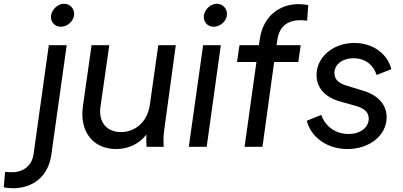

<svg xmlns="http://www.w3.org/2000/svg" viewBox="-147 -779 2139 1019"><path d="M-78 220C25 220 108 160 125 45L207 -539H112L31 40C22 102 -25 135 -82 135C-92 135 -106 135 -120 133L-127 215C-116 218 -92 220 -78 220ZM124 -697C119 -664 143 -637 176 -637C209 -637 241 -664 246 -697C251 -730 226 -759 193 -759C160 -759 129 -730 124 -697Z M469 12C534 12 592 -15 630 -65C629 -43 629 -24 631 0H722C719 -36 721 -63 726 -100L786 -539H693L648 -221C635 -133 572 -78 495 -78C420 -78 375 -130 386 -211L433 -539H339L293 -215C274 -78 349 12 469 12Z M855 0H950L1025 -539H931ZM935 -697C931 -664 954 -637 987 -637C1020 -637 1053 -664 1057 -697C1062 -730 1037 -759 1004 -759C971 -759 940 -730 935 -697Z M1151 0H1246L1308 -450H1436L1449 -539H1321L1325 -567C1336 -645 1385 -672 1450 -672C1455 -672 1473 -671 1483 -669L1489 -752C1476 -755 1455 -757 1437 -757C1338 -757 1250 -695 1232 -572L1227 -539H1124L1111 -450H1214Z M1697 12C1816 12 1905 -62 1905 -156C1905 -224 1860 -274 1779 -298L1694 -324C1650 -337 1628 -357 1628 -392C1628 -437 1670 -470 1729 -470C1788 -470 1833 -438 1852 -381L1930 -412C1908 -496 1831 -551 1733 -551C1621 -551 1533 -476 1533 -381C1533 -313 1577 -263 1659 -240L1738 -218C1784 -205 1810 -185 1810 -150C1810 -103 1767 -68 1703 -68C1635 -68 1581 -106 1558 -169L1481 -138C1505 -48 1591 12 1697 12Z"/></svg>

Font: Mluvka Medium
Style: Italic
Weight: 500
Italic angle: -8°
Designer: Modified by Jiří Krblich, Original typeface by Gumpita Rahayu
Foundry: Gumpita Rahayu & Jiří Krblich
Version: Version 2.000;Glyphs 3.1.1 (3134)